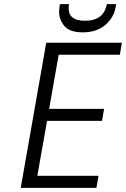

<svg xmlns="http://www.w3.org/2000/svg" viewBox="-20 -906 608 926"><path d="M538 -873Q529 -820 487 -785Q445 -750 380 -750Q315 -750 290 -781Q265 -812 265 -849Q265 -860 267 -873L269 -886H313Q311 -875 311 -866Q311 -806 390 -806Q481 -806 495 -886H540ZM263 -642 217 -381H482L472 -323H207L160 -58H455L445 0H80L203 -700H568L558 -642Z"/></svg>

Font: Fz Poppins Light
Style: Italic
Weight: 300
Italic angle: -10°
Designer: Ninad Kale (Devanagari), Jonny Pinhorn (Latin)
Foundry: Indian Type Foundry
Version: Vit hóa bi Vntype.Com & FontZin.Com